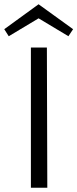

<svg xmlns="http://www.w3.org/2000/svg" viewBox="-29 -881 363 901"><path d="M152 -861 314 -744 292 -711 152 -795 12 -711 -9 -744ZM116 -658H191L193 0H116Z"/></svg>

Font: EauTestInfant
Style: Regular
Weight: 400
Designer: Christian Thalmann (Catharsis Fonts)
Version: Version 0.001;PS 000.001;hotconv 1.0.88;makeotf.lib2.5.64775